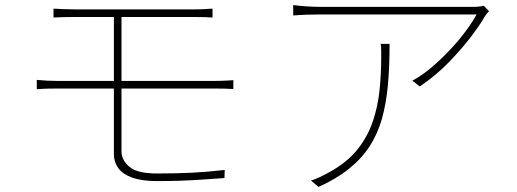

<svg xmlns="http://www.w3.org/2000/svg" viewBox="-20 -719 2040 757"><path d="M191 -685Q209 -684 229.5 -683Q250 -682 274 -682Q288 -682 323.5 -682Q359 -682 407 -682Q455 -682 507.5 -682Q560 -682 608.5 -682Q657 -682 693 -682Q729 -682 743 -682Q767 -682 784.5 -683Q802 -684 818 -685V-650Q802 -651 785.5 -651.5Q769 -652 743 -652Q729 -652 693 -652Q657 -652 608.5 -652Q560 -652 507.5 -652Q455 -652 407 -652Q359 -652 323.5 -652Q288 -652 274 -652Q250 -652 229.5 -651.5Q209 -651 191 -650ZM459 -395Q459 -356 459 -314Q459 -272 459 -233.5Q459 -195 459 -165.5Q459 -136 459 -122Q459 -88 490 -61.5Q521 -35 599 -35Q674 -35 736 -38Q798 -41 866 -49L865 -17Q820 -14 777.5 -11Q735 -8 691.5 -6.5Q648 -5 599 -5Q540 -5 502 -18.5Q464 -32 446.5 -56Q429 -80 429 -111Q429 -141 429 -175Q429 -209 429 -246Q429 -283 429 -321Q429 -359 429 -396Q429 -409 429 -436Q429 -463 429 -496.5Q429 -530 429 -564Q429 -598 429 -626Q429 -654 429 -669L459 -668Q459 -653 459 -625.5Q459 -598 459 -564Q459 -530 459 -496.5Q459 -463 459 -436Q459 -409 459 -395ZM125 -404Q145 -402 166 -401Q187 -400 204 -400Q215 -400 251.5 -400Q288 -400 340.5 -400Q393 -400 454 -400Q515 -400 576 -400Q637 -400 690.5 -400Q744 -400 781 -400Q818 -400 831 -400Q842 -400 854 -400.5Q866 -401 878.5 -401.5Q891 -402 900 -403V-368Q886 -369 867 -369.5Q848 -370 831 -370Q818 -370 781 -370Q744 -370 690.5 -370Q637 -370 576 -370Q515 -370 454 -370Q393 -370 340.5 -370Q288 -370 251.5 -370Q215 -370 204 -370Q187 -370 165.5 -369.5Q144 -369 125 -367Z M1908 -675Q1904 -671 1900 -666Q1896 -661 1892 -655Q1876 -626 1839.5 -577.5Q1803 -529 1751.5 -475.5Q1700 -422 1635 -378L1606 -401Q1645 -422 1683.5 -455Q1722 -488 1756.5 -525Q1791 -562 1817.5 -598Q1844 -634 1859 -662Q1842 -662 1802 -662Q1762 -662 1708 -662Q1654 -662 1593 -662Q1532 -662 1472.5 -662Q1413 -662 1363 -662Q1313 -662 1280.5 -662Q1248 -662 1241 -662Q1216 -662 1187.5 -661Q1159 -660 1136 -658V-699Q1159 -696 1187.5 -694Q1216 -692 1241 -692Q1248 -692 1281 -692Q1314 -692 1364 -692Q1414 -692 1473.5 -692Q1533 -692 1593 -692Q1653 -692 1706.5 -692Q1760 -692 1798 -692Q1836 -692 1851 -692Q1856 -692 1862.5 -692.5Q1869 -693 1876 -694Q1883 -695 1888 -696ZM1516 -546Q1516 -458 1509.5 -385Q1503 -312 1486 -251.5Q1469 -191 1437.5 -142.5Q1406 -94 1356.5 -54Q1307 -14 1236 18L1206 -7Q1223 -12 1244.5 -22.5Q1266 -33 1280 -41Q1349 -79 1389.5 -130Q1430 -181 1450 -240.5Q1470 -300 1476.5 -364Q1483 -428 1483 -491Q1483 -504 1483 -517.5Q1483 -531 1481 -546Z"/></svg>

Font: Noto Sans JP
Style: Regular
Weight: 100
Designer: Ryoko NISHIZUKA 西塚涼子 (kana, bopomofo & ideographs); Paul D. Hunt (Latin, Greek & Cyrillic); Sandoll Communications 산돌커뮤니
Foundry: Adobe
Version: Version 2.004;hotconv 1.0.118;makeotfexe 2.5.65603